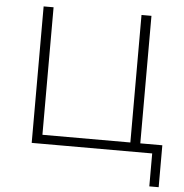

<svg xmlns="http://www.w3.org/2000/svg" viewBox="-58 -756 940 981"><g transform="rotate(5 412.0 -265.5)"><path d="M744 169V0H126V-700H177V-46H628V-700H679V-46H792V169Z"/></g></svg>

Font: Montserrat Z Light
Style: Regular
Weight: 300
Designer: Julieta Ulanovsky
Foundry: Julieta Ulanovsky
Version: Version 8.000